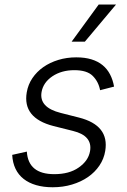

<svg xmlns="http://www.w3.org/2000/svg" viewBox="-20 -802 553 834"><path d="M33 -129.3 96.6 -143.5Q102.6 -45.5 215.6 -45.5Q280.9 -45.5 321.7 -74.2Q343 -89.1 355.1 -106.5Q367.2 -123.9 371.1 -145.2Q382.8 -212.4 296.9 -233.3L212 -254.6Q77.1 -289.4 96.2 -400.9Q101.9 -434.7 120.7 -462.5Q139.6 -490.4 168.1 -510.5Q196.7 -530.5 233.3 -541.7Q269.9 -552.9 311.1 -552.9Q348.7 -552.9 377.1 -544.2Q405.5 -535.5 425.6 -519Q445.7 -502.5 457.9 -479Q470.2 -455.6 475.5 -425.8L414.8 -410.2Q408 -447.1 382.8 -472.3Q358 -497.2 302.9 -497.2Q247.2 -497.2 207.4 -470.5Q167.6 -443.5 160.5 -402Q149.1 -335.2 244 -311.4L323.5 -291.2Q455.6 -257.5 437.1 -146.3Q431.5 -111.9 411.9 -82.9Q392.4 -54 362.2 -33Q332 -12.1 292.8 -0.4Q253.6 11.4 208.8 11.4Q168.7 11.4 136.9 2.1Q105.1 -7.1 82.6 -24.9Q60 -42.6 47.4 -68.9Q34.8 -95.2 33 -129.3ZM408.7 -782.3H484L348.7 -621.1H291.2Z"/></svg>

Font: Inter P Light
Style: Italic
Weight: 300
Italic angle: 9.39999°
Designer: Rasmus Andersson
Foundry: rsms
Version: Version 3.018;git-588b23468